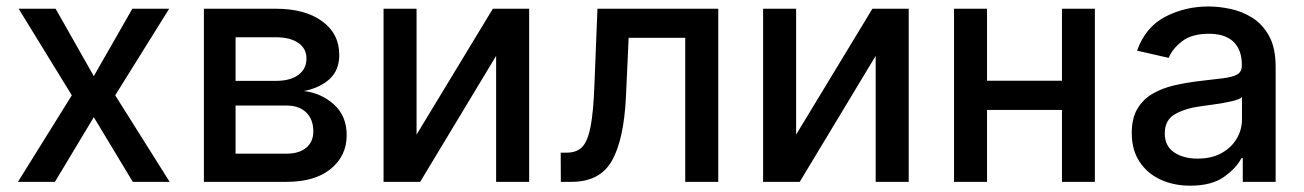

<svg xmlns="http://www.w3.org/2000/svg" viewBox="-20 -573 4110 605"><path d="M155.2 -545.5 275.6 -333.1 397 -545.5H513.1L343 -272.7L514.6 0H398.4L275.6 -203.8L153.1 0H36.6L206.3 -272.7L38.7 -545.5Z M622.5 0V-545.5H848.7Q941.1 -545.5 995 -506.2Q1049 -467 1049 -399.9Q1049 -351.9 1018.5 -323.9Q987.9 -295.8 937.5 -286.2Q992.2 -279.8 1032.3 -243.8Q1072.4 -207.7 1072.4 -147Q1072.4 -82 1022.5 -41Q972.7 0 883.2 0ZM722.3 -88.8H883.2Q922.6 -88.8 945 -107.6Q967.3 -126.4 967.3 -158.7Q967.3 -196.7 945 -218.6Q922.6 -240.4 883.2 -240.4H722.3ZM722.3 -318.2H849.8Q894.5 -318.2 920.1 -337Q945.7 -355.8 945.7 -388.5Q945.7 -420.1 919.9 -437.9Q894.2 -455.6 848.7 -455.6H722.3Z M1292.6 -148.8 1533 -545.5H1647.4V0H1543.3V-397L1304 0H1188.6V-545.5H1292.6Z M1747.2 0 1746.8 -92H1766.3Q1796.9 -92 1814.5 -109.9Q1832 -127.8 1840.9 -173.8Q1849.8 -219.8 1853 -304L1862.6 -545.5H2243.3V0H2139.2V-453.8H1960.9L1952.4 -268.5Q1946 -133.2 1908.2 -66.6Q1870.4 0 1781.2 0Z M2488.6 -148.8 2729 -545.5H2843.4V0H2739.3V-397L2500 0H2384.6V-545.5H2488.6Z M3090.2 -545.5V-318.5H3326.3V-545.5H3430V0H3326.3V-226.6H3090.2V0H2986.2V-545.5Z M3730.5 12.1Q3678.6 12.1 3636.9 -7.1Q3595.2 -26.3 3570.7 -63.4Q3546.2 -100.5 3546.2 -154.1Q3546.2 -200.6 3564.1 -230.5Q3582 -260.3 3612 -277.7Q3642 -295.1 3679.3 -303.8Q3716.6 -312.5 3755.3 -317.1Q3804.3 -322.8 3834.7 -326.5Q3865.1 -330.3 3879.1 -338.8Q3893.1 -347.3 3893.1 -366.5V-369Q3893.1 -415.5 3867 -441.1Q3840.9 -466.6 3789.4 -466.6Q3735.8 -466.6 3705.1 -443.2Q3674.4 -419.7 3662.6 -390.6L3562.9 -413.4Q3589.5 -487.9 3651.8 -520.2Q3714.1 -552.6 3788 -552.6Q3820.7 -552.6 3857.2 -544.9Q3893.8 -537.3 3926.3 -516.9Q3958.8 -496.4 3979.2 -459.2Q3999.6 -421.9 3999.6 -362.2V0H3896V-74.6H3891.7Q3876.4 -44 3837.4 -16Q3798.3 12.1 3730.5 12.1ZM3753.6 -73.2Q3797.9 -73.2 3829.2 -90.6Q3860.4 -108 3877 -136.2Q3893.5 -164.4 3893.5 -196.7V-267Q3886 -259.6 3860.8 -253.9Q3835.6 -248.2 3807.5 -244.3Q3779.5 -240.4 3762.1 -237.9Q3715.9 -231.9 3683.1 -213.6Q3650.2 -195.3 3650.2 -152.7Q3650.2 -113.3 3679.3 -93.2Q3708.5 -73.2 3753.6 -73.2Z"/></svg>

Font: Inter UI Medium
Style: Regular
Weight: 500
Designer: Rasmus Andersson
Foundry: rsms
Version: 3.2;8d6f07862